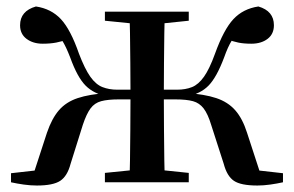

<svg xmlns="http://www.w3.org/2000/svg" viewBox="-20 -563 908 593"><path d="M14 0V-28L156 -44L79 -12L125 -153Q140 -197 162 -222.5Q184 -248 220 -260Q256 -272 313 -276L310 -266Q270 -273 244.5 -298.5Q219 -324 197 -385Q184 -419 172 -438Q160 -457 139 -480L190 -442Q172 -435 153.5 -431.5Q135 -428 112 -428Q82 -428 62 -443Q42 -458 42 -485Q42 -529 91 -543Q138 -536 168 -504Q198 -472 224 -397Q242 -350 259 -326Q276 -302 296.5 -294Q317 -286 342 -286H434V-256H346Q313 -256 292.5 -250.5Q272 -245 259.5 -228Q247 -211 236 -178L198 -57Q188 -19 166 -4.5Q144 10 94 10Q74 10 53 7Q32 4 14 0ZM854 0Q836 4 815 7Q794 10 775 10Q724 10 702.5 -4.5Q681 -19 671 -57L632 -178Q622 -211 609 -228Q596 -245 576 -250.5Q556 -256 522 -256H434V-286H527Q553 -286 573 -294Q593 -302 610 -326Q627 -350 644 -397Q671 -472 701 -504Q731 -536 778 -543Q826 -529 826 -485Q826 -458 806.5 -443Q787 -428 756 -428Q733 -428 716 -431.5Q699 -435 681 -442L729 -480Q708 -457 696 -438Q684 -419 672 -385Q649 -324 624 -298.5Q599 -273 558 -266L555 -276Q612 -272 648 -260Q684 -248 706.5 -222.5Q729 -197 743 -153L789 -12L712 -44L854 -28ZM379 0Q381 -25 381.5 -68Q382 -111 382.5 -162Q383 -213 383 -262V-280Q383 -322 382.5 -370Q382 -418 381.5 -460.5Q381 -503 379 -527H489Q488 -503 487.5 -460.5Q487 -418 486.5 -370Q486 -322 486 -280V-262Q486 -213 486.5 -162Q487 -111 487.5 -68Q488 -25 489 0ZM304 0V-29L413 -40H457L563 -29V0ZM304 -499V-527H563V-499L457 -488H413Z"/></svg>

Font: Noto Serif TC SemiBold
Style: Regular
Weight: 600
Version: Version 2.002-H1;hotconv 1.1.0;makeotfexe 2.6.0